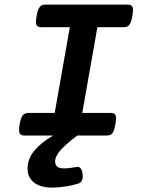

<svg xmlns="http://www.w3.org/2000/svg" viewBox="-20 -600 640 850"><path d="M568.8 -554.7Q568.8 -544.9 565.9 -529.3Q562.5 -508.8 557.4 -498Q552.2 -487.3 545.2 -483.4Q538.1 -479.5 526.4 -479.5H411.1L344.2 -100.1H469.2Q481.9 -100.1 487.8 -95Q493.7 -89.8 493.7 -75.7Q493.7 -65.9 490.7 -49.8Q487.3 -29.3 482.4 -18.6Q477.5 -7.8 470.5 -3.9Q463.4 0 451.7 0H322.3Q275.4 34.7 249.8 63Q224.1 91.3 224.1 114.7Q224.1 145.5 262.2 145.5Q284.2 145.5 320.3 139.2Q330.1 137.2 336.9 145.3Q343.8 153.3 345.7 170.9Q346.2 174.3 346.2 180.7Q346.2 206.5 326.2 212.9Q301.3 220.7 270 225.6Q238.8 230.5 210.4 230.5Q159.7 230.5 130.9 208.3Q102.1 186 102.1 146.5Q102.1 103 132.1 66.9Q162.1 30.8 215.3 0H89.4Q76.2 0 70.3 -5.4Q64.5 -10.7 64.5 -24.9Q64.5 -37.1 66.9 -49.8Q72.3 -79.6 81.1 -89.8Q89.8 -100.1 106.9 -100.1H222.2L289.1 -479.5H164.1Q150.9 -479.5 145 -484.6Q139.2 -489.7 139.2 -503.9Q139.2 -514.2 142.1 -529.3Q145.5 -549.8 150.6 -560.5Q155.8 -571.3 162.8 -575.4Q169.9 -579.6 181.6 -579.6H543.9Q557.1 -579.6 563 -574.2Q568.8 -568.8 568.8 -554.7Z"/></svg>

Font: Courier Prime
Style: Bold Italic
Weight: 700
Italic angle: -10°
Designer: Alan Dague-Greene
Foundry: Quote-Unquote Apps
Version: Version 3.018